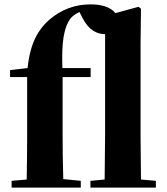

<svg xmlns="http://www.w3.org/2000/svg" viewBox="-20 -857 762 877"><path d="M457 0H692V-31L624 -37L622 -238V-656L624 -817L613 -826L507 -797C484 -826 442 -837 394 -837C326 -837 261 -816 202 -764C158 -724 118 -665 106 -546L26 -537V-505H104V-238C104 -171 103 -104 102 -37L33 -31V0H349V-31L269 -39C267 -105 266 -172 266 -238V-505H394V-546H265C261 -660 270 -731 304 -775C315 -787 328 -795 343 -802L358 -773C387 -717 425 -701 460 -701V-238L458 -37L393 -31V0Z"/></svg>

Font: Source Han Serif KR Heavy
Style: Regular
Weight: 900
Designer: Ryoko NISHIZUKA 西塚涼子 (kana & ideographs); Frank Grießhammer (Latin, Greek & Cyrillic); Wenlong ZHANG 张文龙 (bopomofo); San
Foundry: Adobe
Version: Version 2.001;hotconv 1.1.0;makeotfexe 2.6.0